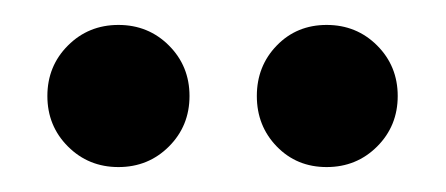

<svg xmlns="http://www.w3.org/2000/svg" viewBox="-20 -748 358 154"><path d="M34.5 -630.5Q18 -647 18 -671Q18 -695 34.5 -711.5Q51 -728 75 -728Q99 -728 115.5 -711.5Q132 -695 132 -671Q132 -647 115.5 -630.5Q99 -614 75 -614Q51 -614 34.5 -630.5ZM202 -630.5Q186 -647 186 -671Q186 -695 202 -711.5Q218 -728 242 -728Q266 -728 282.5 -711.5Q299 -695 299 -671Q299 -647 282.5 -630.5Q266 -614 242 -614Q218 -614 202 -630.5Z"/></svg>

Font: Kolar Light
Style: Regular
Weight: 300
Designer: Ramakrishna Saiteja (Kannada); Shiva Nallaperumal (Latin)
Foundry: Indian Type Foundry
Version: Version 1.001;PS 1.0;hotconv 1.0.88;makeotf.lib2.5.647800